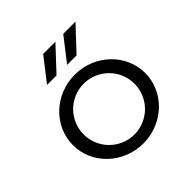

<svg xmlns="http://www.w3.org/2000/svg" viewBox="-195 -920 1090 1090"><g transform="rotate(-45 350.0 -375.0)"><path d="M359 -616H435L566 -756H468ZM198 -616H274L405 -756H307ZM146 -270C146 -382.6 237.4 -474 350 -474C462.6 -474 554 -382.6 554 -270C554 -157.4 462.6 -66 350 -66C237.4 -66 146 -157.4 146 -270ZM60 -270C60 -117.6 189.9 6 350 6C510.1 6 640 -117.6 640 -270C640 -422.4 510.1 -546 350 -546C189.9 -546 60 -422.4 60 -270Z"/></g></svg>

Font: Resamitz
Style: Bold
Weight: 700
Designer: gluk
Foundry: gluk
Version: Version 0.047